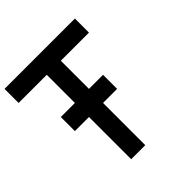

<svg xmlns="http://www.w3.org/2000/svg" viewBox="-228 -1040 1206 1206"><g transform="rotate(-45 375.0 -437.5)"><path d="M0 -750V-875H625V-750H375V-500H500V-375H375V0H250V-375H125V-500H250V-750Z"/></g></svg>

Font: Galmuri7 Regular
Style: Regular
Weight: 400
Designer: Lee Minseo (quiple)
Version: Version 2.399;hotconv 1.1.1;makeotfexe 2.6.0 DEVELOPMENT